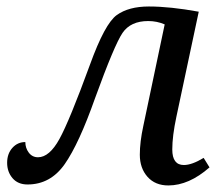

<svg xmlns="http://www.w3.org/2000/svg" viewBox="-20 -562 682 592"><path d="M58.1 -124Q58.1 -105.5 68.8 -91.3Q79.6 -77.1 97.2 -77.1Q132.3 -77.1 163.3 -133.5Q194.3 -189.9 257.3 -362.3Q303.2 -489.3 340.1 -515.6Q377 -542 439 -542Q504.4 -542 592.8 -525.9L523.9 -202.1Q511.2 -142.6 511.2 -101.1Q511.2 -53.2 546.9 -53.2Q571.8 -53.2 607.9 -75.2L626 -45.9Q562.5 9.8 499 9.8Q458.5 9.8 434.8 -16.8Q411.1 -43.5 411.1 -85Q411.1 -124 421.9 -173.8L487.8 -486.8Q463.9 -497.1 437 -497.1Q382.8 -497.1 357.9 -460.7Q333 -424.3 272.9 -258.8Q223.6 -119.1 179.7 -56.2Q135.7 6.8 64.9 6.8Q35.2 6.8 18.6 -12.7Q2 -32.2 2 -60.1Q2 -87.9 18.1 -106Q34.2 -124 58.1 -124Z"/></svg>

Font: Droid Serif
Style: Italic
Weight: 400
Italic angle: -12°
Designer: Monotype Design team
Foundry: Monotype Imaging Inc.
Version: Version 1.03